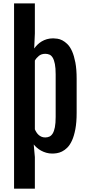

<svg xmlns="http://www.w3.org/2000/svg" viewBox="-20 -904 523 1140"><path d="M187 28.8 180.2 -46.4C185.1 -40.2 191.2 -33.9 198.5 -27.3C205.8 -20.8 214.2 -15 223.6 -9.8C233.1 -4.6 243.4 -0.3 254.6 2.9C265.9 6.2 277.8 7.8 290.5 7.8C298 7.8 306.8 7.1 316.9 5.6C327 4.2 337.4 0.8 348.1 -4.4C358.9 -9.6 369.5 -17.4 379.9 -27.8C390.3 -38.2 399.6 -52.4 407.7 -70.3C415.9 -88.2 422.4 -110.5 427.5 -137.2C432.5 -163.9 435.1 -196.1 435.1 -233.9V-436.5C435.1 -474.3 432.5 -506.4 427.5 -533C422.4 -559.5 415.9 -581.7 408 -599.6C400 -617.5 390.9 -631.5 380.6 -641.6C370.4 -651.7 360.1 -659.3 349.9 -664.6C339.6 -669.8 329.7 -673 320.1 -674.3C310.5 -675.6 302.2 -676.3 295.4 -676.3C282.1 -676.3 269.8 -674.6 258.5 -671.4C247.3 -668.1 237.1 -663.7 227.8 -658.2C218.5 -652.7 210.2 -646.3 202.9 -639.2C195.6 -632 189.1 -624.5 183.6 -616.7L183.1 -617.2L187 -705.6V-883.8H63.5V216.3H187ZM187 -136.2V-544.4C193.2 -555.2 201.3 -564.5 211.2 -572.5C221.1 -580.5 233.7 -584.5 249 -584.5C258.1 -584.5 266.4 -582.8 273.9 -579.6C281.4 -576.3 287.8 -570.1 293.2 -561C298.6 -551.9 302.8 -539.5 305.9 -523.7C309 -507.9 310.5 -487.6 310.5 -462.9V-210C310.5 -184.9 309 -164.5 305.9 -148.7C302.8 -132.9 298.5 -120.5 293 -111.6C287.4 -102.6 280.9 -96.4 273.4 -93C266 -89.6 257.6 -87.9 248.5 -87.9C240.4 -87.9 233.1 -89.3 226.6 -92C220.1 -94.8 214.4 -98.4 209.5 -102.8C204.6 -107.2 200.3 -112.3 196.5 -118.2C192.8 -124 189.6 -130 187 -136.2Z"/></svg>

Font: Fjalla One
Style: Regular
Weight: 400
Designer: Irina Smirnova
Foundry: Irina Smirnova
Version: Version 1.001